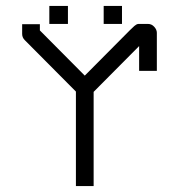

<svg xmlns="http://www.w3.org/2000/svg" viewBox="-20 -679 580 650"><path d="M147 -659H210V-598H147ZM331 -659H393V-598H331ZM85 -597H115V-576L267 -423L420 -577Q422.5 -579 427.2 -583.8Q432 -588.5 434.8 -591Q437.5 -593.5 441.5 -595.8Q445.5 -598 449 -598H481Q493.5 -598 502.2 -588.2Q511 -578.5 511 -568V-439H481H451V-523L297 -368V-49H267H237V-369L64 -543Q55 -552 55 -564V-597Z"/></svg>

Font: ibm3270
Style: Regular
Weight: 400
Monospace: yes
Version: Version 2.0.3